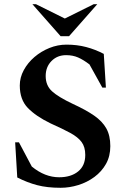

<svg xmlns="http://www.w3.org/2000/svg" viewBox="-20 -882 595 912"><path d="M268 10Q204 10 156.5 -2.5Q109 -15 62 -39L52 -206H70L131 -91Q193 -40 261 -40Q317 -40 351 -67.5Q385 -95 385 -146Q385 -184 367.5 -207.5Q350 -231 314 -250.5Q278 -270 220 -296Q150 -330 112 -369.5Q74 -409 74 -476Q74 -514 93 -549Q112 -584 143.5 -611Q175 -638 214.5 -654Q254 -670 296 -670Q346 -670 389.5 -658.5Q433 -647 473 -626L483 -466H466L405 -576Q376 -598 351 -609Q326 -620 294 -620Q252 -620 224.5 -592Q197 -564 197 -521Q197 -476 227 -448.5Q257 -421 327 -388Q388 -360 427 -333Q466 -306 485 -272Q504 -238 504 -188Q504 -140 483.5 -103.5Q463 -67 428.5 -41.5Q394 -16 352 -3Q310 10 268 10ZM268 -710 134 -862H151L288 -794L425 -862H442L308 -710Z"/></svg>

Font: Spectral SC SemiBold
Style: Regular
Weight: 600
Designer: Jean-Baptiste Levee
Foundry: Production Type
Version: Version 2.001